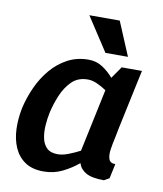

<svg xmlns="http://www.w3.org/2000/svg" viewBox="-80 -766 714 840"><g transform="rotate(10 276.5 -346.0)"><path d="M292 -422Q248 -422 220.5 -394.5Q193 -367 176.5 -327Q160 -287 152 -250Q146 -222 144 -191.5Q142 -161 147.5 -135Q153 -109 169.5 -93Q186 -77 218 -77Q239 -77 265 -87Q291 -97 316 -110L375 -389Q356 -402 334 -412Q312 -422 292 -422ZM437 0Q383 0 357 -15Q331 -30 323 -56Q292 -30 253.5 -11Q215 8 170 8Q119 8 87 -14Q55 -36 39 -73Q23 -110 21.5 -156Q20 -202 30 -250Q41 -298 62 -344Q83 -390 114.5 -427Q146 -464 187.5 -486Q229 -508 280 -508Q315 -508 342.5 -490Q370 -472 391 -447L428 -500H518L503 -430L462 -237L454 -196Q447 -166 443 -139Q439 -112 445 -95Q451 -78 474 -78L460 -13ZM249 -700H384L447 -550H347Z"/></g></svg>

Font: Epunda Sans SemiBold
Style: Italic
Weight: 600
Italic angle: -12.0243°
Designer: Simon Atzbach
Foundry: typofactur
Version: Version 2.204; ttfautohint (v1.8.4.7-5d5b)